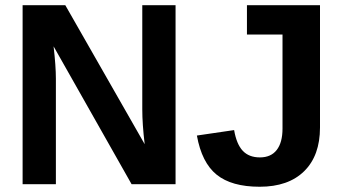

<svg xmlns="http://www.w3.org/2000/svg" viewBox="-20 -708 1318 738"><path d="M654.8 0H485.8L186 -529.8Q194.8 -453.6 194.8 -405.8V0H66.9V-688H231L536.1 -153.8Q526.9 -231 526.9 -288.1V-688H654.8ZM978 9.8Q870.1 9.8 812.7 -36.6Q755.4 -83 736.8 -187L879.9 -208Q889.2 -153.8 913.1 -128.4Q937 -103 979 -103Q1021.5 -103 1043.7 -131.6Q1065.9 -160.2 1065.9 -213.9V-575.2H929.2V-688H1210V-217.8Q1210 -109.9 1149.2 -50Q1088.4 9.8 978 9.8Z"/></svg>

Font: Libra Sans Modern
Style: Bold
Weight: 700
Foundry: Stefan Peev, Context Ltd
Version: Version 1.000